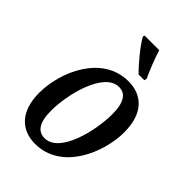

<svg xmlns="http://www.w3.org/2000/svg" viewBox="-228 -861 967 967"><g transform="rotate(45 255.5 -378.0)"><path d="M331 -606H372L375 -619C357 -658 330 -724 318 -766H214L211 -756C236 -712 290 -646 331 -606ZM209 10C398 10 486 -205 486 -349C486 -489 412 -546 320 -546C133 -546 42 -337 42 -187C42 -55 110 10 209 10ZM223 -44C177 -44 148 -78 148 -166C148 -285 201 -492 306 -492C351 -492 379 -458 379 -370C379 -254 330 -44 223 -44Z"/></g></svg>

Font: Noto Serif Condensed Medium
Style: Italic
Weight: 500
Width: 3
Italic angle: -12°
Designer: Monotype Design Team
Foundry: Monotype Imaging Inc.
Version: Version 2.013